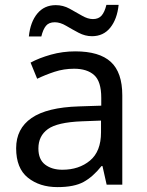

<svg xmlns="http://www.w3.org/2000/svg" viewBox="-20 -755 601 785"><path d="M288 -545Q386 -545 433 -502Q480 -459 480 -365V0H416L399 -76H395Q360 -32 321.5 -11Q283 10 215 10Q142 10 94 -28.5Q46 -67 46 -149Q46 -229 109 -272.5Q172 -316 303 -320L394 -323V-355Q394 -422 365 -448Q336 -474 283 -474Q241 -474 203 -461.5Q165 -449 132 -433L105 -499Q140 -518 188 -531.5Q236 -545 288 -545ZM314 -259Q214 -255 175.5 -227Q137 -199 137 -148Q137 -103 164.5 -82Q192 -61 235 -61Q303 -61 348 -98.5Q393 -136 393 -214V-262ZM98 -606Q104 -665 132.5 -699.5Q161 -734 208 -734Q238 -734 264.5 -719.5Q291 -705 315 -691Q339 -677 360 -677Q383 -677 395.5 -691.5Q408 -706 415 -735H465Q459 -677 431 -642Q403 -607 356 -607Q328 -607 301.5 -621Q275 -635 250.5 -649.5Q226 -664 204 -664Q180 -664 168 -649.5Q156 -635 149 -606Z"/></svg>

Font: Noto Sans Old Sogdian
Style: Regular
Weight: 400
Designer: Monotype Design Team
Foundry: Monotype Imaging Inc.
Version: Version 2.002; ttfautohint (v1.8.4.7-5d5b)